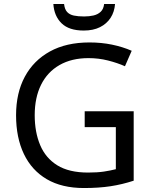

<svg xmlns="http://www.w3.org/2000/svg" viewBox="-20 -938 768 968"><path d="M407 -377H654V-27Q596 -8 537 1Q478 10 403 10Q292 10 216 -34.5Q140 -79 100.5 -161.5Q61 -244 61 -357Q61 -469 105 -551Q149 -633 231.5 -678.5Q314 -724 431 -724Q491 -724 544.5 -713Q598 -702 644 -682L610 -604Q572 -621 524.5 -633Q477 -645 426 -645Q341 -645 280 -610Q219 -575 187 -510.5Q155 -446 155 -357Q155 -272 182.5 -206.5Q210 -141 269 -104.5Q328 -68 424 -68Q471 -68 504 -73Q537 -78 564 -85V-297H407ZM560 -918Q557 -878 537.5 -848Q518 -818 484 -801Q450 -784 402 -784Q328 -784 290.5 -820.5Q253 -857 249 -918H303Q306 -891 318.5 -877.5Q331 -864 352.5 -859.5Q374 -855 404 -855Q430 -855 451.5 -860Q473 -865 487.5 -878.5Q502 -892 505 -918Z"/></svg>

Font: Noto Sans Gujarati
Style: Regular
Weight: 400
Designer: Jelle Bosma - Monotype Design Team, Universal Thirst
Foundry: Monotype Imaging Inc.
Version: Version 2.102